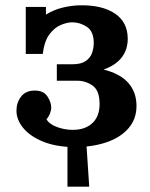

<svg xmlns="http://www.w3.org/2000/svg" viewBox="-20 -537 566 723"><path d="M234 166V1L305 0L316 166ZM259 17Q190 16 141.5 -4Q93 -24 67.5 -55Q42 -86 42 -120Q42 -151 59.5 -173.5Q77 -196 111 -196Q144 -196 158.5 -174Q173 -152 173 -131Q173 -123 168.5 -110.5Q164 -98 155 -88Q166 -69 195 -58.5Q224 -48 254 -48Q301 -48 328 -73.5Q355 -99 355 -145Q355 -196 329 -214.5Q303 -233 271 -233H194V-295H252Q285 -295 302.5 -307Q320 -319 326.5 -337.5Q333 -356 333 -375Q333 -419 307 -436Q281 -453 252 -453Q233 -453 209 -443Q185 -433 166 -407.5Q147 -382 141 -334H77V-511H153V-482Q182 -500 214.5 -508Q247 -516 278 -517Q363 -519 412 -486.5Q461 -454 461 -391Q461 -351 439 -321.5Q417 -292 370 -275Q432 -260 463 -225Q494 -190 494 -138Q494 -88 463 -53Q432 -18 379 -0.5Q326 17 259 17Z"/></svg>

Font: Lora
Style: Weight 700
Weight: 700
Designer: Olga Karpushina, Alexei Vanyashin (Cyrillic)
Foundry: Cyreal
Version: Version 3.001